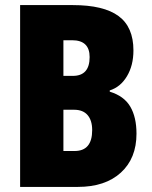

<svg xmlns="http://www.w3.org/2000/svg" viewBox="-20 -734 598 754"><path d="M266 -714Q387 -714 445.5 -671Q504 -628 504 -536Q504 -477 478.5 -434.5Q453 -392 411 -379V-374Q467 -357 491.5 -315.5Q516 -274 516 -209Q516 -112 454.5 -56Q393 0 286 0H59V-714ZM266 -436Q332 -436 332 -510Q332 -576 263 -576H229V-436ZM229 -303V-141H273Q342 -141 342 -223Q342 -261 324 -282Q306 -303 271 -303Z"/></svg>

Font: Noto Sans Khmer UI ExtraCondensed Black
Style: Regular
Weight: 900
Width: 2
Designer: Danh Hong and the Monotype Design Team
Foundry: Monotype Imaging Inc.
Version: Version 2.002; ttfautohint (v1.8.4.7-5d5b)